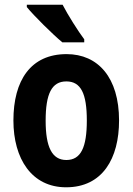

<svg xmlns="http://www.w3.org/2000/svg" viewBox="-20 -786 564 816"><path d="M246 -766H94V-756C123 -720 205 -639 245 -606H338V-619C313 -652 268 -723 246 -766ZM486 -274C486 -456 397 -556 263 -556C111 -556 37 -445 37 -274C37 -111 115 10 261 10C416 10 486 -113 486 -274ZM174 -273C174 -388 200 -440 262 -440C324 -440 349 -388 349 -274C349 -160 324 -106 262 -106C201 -106 174 -161 174 -273Z"/></svg>

Font: Noto Sans Gujarati UI Condensed
Style: Bold
Weight: 700
Width: 3
Designer: Jelle Bosma - Monotype Design Team, Universal Thirst
Foundry: Monotype Imaging Inc.
Version: Version 2.106